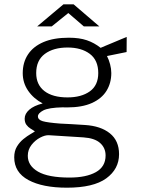

<svg xmlns="http://www.w3.org/2000/svg" viewBox="-20 -700 657 891"><path d="M290.5 171Q177.5 171 111.8 135.5Q46 100 46 30Q46 1 58.5 -19.8Q71 -40.5 88.8 -54.8Q106.5 -69 121.8 -77.8Q137 -86.5 142 -90.5Q133 -96.5 121.8 -103.2Q110.5 -110 102.5 -121Q94.5 -132 94.5 -149.5Q94.5 -172 115.8 -190.8Q137 -209.5 178 -220Q135.5 -242.5 110.5 -279Q85.5 -315.5 85.5 -360.5Q85.5 -410.5 110 -447.5Q134.5 -484.5 182 -504.8Q229.5 -525 299.5 -525Q348.5 -525 383 -513.2Q417.5 -501.5 447 -478Q453.5 -481 470 -487.8Q486.5 -494.5 506.5 -503Q526.5 -511.5 543.5 -518.5Q560.5 -525.5 568 -528.5L567.5 -458.5L476.5 -440Q485.5 -422.5 491 -401.5Q496.5 -380.5 496.5 -361Q496.5 -314.5 474.2 -278.5Q452 -242.5 406.5 -222Q361 -201.5 291.5 -201.5Q287 -201.5 281.8 -201.5Q276.5 -201.5 272 -202Q205.5 -200.5 180.8 -187.5Q156 -174.5 156 -160Q156 -144 178.5 -137.5Q201 -131 259.5 -126.5Q280.5 -125.5 309.2 -124Q338 -122.5 374 -120Q447.5 -115.5 490 -81.2Q532.5 -47 532.5 15.5Q532.5 84.5 473 127.8Q413.5 171 290.5 171ZM302.5 124Q380 124 425 98.8Q470 73.5 470 21.5Q470 -13.5 444.8 -36.2Q419.5 -59 367 -62.5L207 -72.5Q189.5 -73.5 166.5 -61.5Q143.5 -49.5 126.2 -27.5Q109 -5.5 109 23Q109 69 156.5 96.5Q204 124 302.5 124ZM293.5 -248Q357.5 -248 396.8 -276Q436 -304 436 -361Q436 -420.5 396.8 -450Q357.5 -479.5 293.5 -479.5Q228 -479.5 188 -449.8Q148 -420 148 -361Q148 -307 186 -277.5Q224 -248 293.5 -248ZM369 -577.5 297 -639.5 220 -577.5H152.5L274.5 -680H321.5L441 -577.5Z"/></svg>

Font: Public Sans Thin ExtraLight
Style: Regular
Weight: 250
Version: Version 1.007